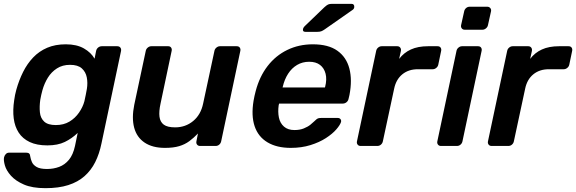

<svg xmlns="http://www.w3.org/2000/svg" viewBox="-42 -761 3003 1001"><path d="M195 220Q126 220 82.5 201Q39 182 15 155Q-9 128 -16.5 101.5Q-24 75 -21 60Q-19 50 -12 42.5Q-5 35 5 35H95Q105 35 110 39.5Q115 44 116 56Q118 69 124.5 84Q131 99 149 109.5Q167 120 203 120Q237 120 266.5 109Q296 98 317.5 72Q339 46 349 0L363 -68Q333 -39 296 -21Q259 -3 205 -3Q150 -3 113 -20.5Q76 -38 55.5 -69.5Q35 -101 29.5 -144Q24 -187 32 -239Q34 -254 36.5 -266Q39 -278 43 -293Q57 -343 78.5 -386Q100 -429 131 -461.5Q162 -494 204 -512Q246 -530 301 -530Q358 -530 395.5 -508.5Q433 -487 451 -455L459 -495Q461 -506 469.5 -513Q478 -520 489 -520H569Q580 -520 585.5 -513Q591 -506 589 -495L487 -13Q476 41 454.5 84Q433 127 398.5 157.5Q364 188 314 204Q264 220 195 220ZM249 -109Q290 -109 320 -127Q350 -145 370 -174Q390 -203 398 -233Q401 -246 405 -266Q409 -286 411 -298Q416 -329 410.5 -357.5Q405 -386 384.5 -404.5Q364 -423 323 -423Q284 -423 255 -404.5Q226 -386 207.5 -356Q189 -326 179 -290Q176 -278 173 -266Q170 -254 168 -241Q163 -206 166 -175.5Q169 -145 188.5 -127Q208 -109 249 -109Z M818 10Q753 10 712 -17.5Q671 -45 657.5 -95.5Q644 -146 658 -215L718 -496Q720 -506 728.5 -513Q737 -520 747 -520H835Q845 -520 850 -513Q855 -506 853 -496L795 -221Q786 -180 789.5 -152.5Q793 -125 812 -111Q831 -97 871 -97Q925 -97 965 -130Q1005 -163 1017 -221L1076 -496Q1078 -506 1086.5 -513Q1095 -520 1105 -520H1192Q1203 -520 1208 -513Q1213 -506 1211 -496L1111 -24Q1109 -14 1101 -7Q1093 0 1082 0H1001Q991 0 985.5 -7Q980 -14 982 -24L990 -65Q968 -42 945 -25Q922 -8 892 1Q862 10 818 10Z M1474 10Q1401 10 1352.5 -19Q1304 -48 1285.5 -103Q1267 -158 1280 -236Q1282 -246 1285 -261.5Q1288 -277 1291 -286Q1311 -362 1353 -416.5Q1395 -471 1455.5 -500.5Q1516 -530 1589 -530Q1670 -530 1717 -496.5Q1764 -463 1779.5 -403.5Q1795 -344 1780 -266L1775 -245Q1773 -235 1764.5 -228Q1756 -221 1745 -221H1413Q1413 -221 1412.5 -218Q1412 -215 1411 -213Q1406 -178 1412 -148.5Q1418 -119 1438.5 -101Q1459 -83 1493 -83Q1521 -83 1542 -91.5Q1563 -100 1576.5 -111Q1590 -122 1597 -129Q1609 -141 1615 -143.5Q1621 -146 1632 -146H1719Q1728 -146 1733 -140Q1738 -134 1736 -125Q1731 -109 1711 -86Q1691 -63 1657 -41Q1623 -19 1576.5 -4.5Q1530 10 1474 10ZM1431 -305H1652L1653 -308Q1663 -347 1655.5 -376.5Q1648 -406 1626.5 -422.5Q1605 -439 1570 -439Q1535 -439 1507 -422.5Q1479 -406 1460 -376.5Q1441 -347 1432 -308ZM1550 -595Q1534 -595 1538 -611Q1540 -618 1546 -624L1649 -723Q1661 -734 1668.5 -737.5Q1676 -741 1690 -741H1790Q1806 -741 1805 -724Q1804 -715 1797 -710L1651 -608Q1641 -601 1633 -598Q1625 -595 1613 -595Z M1838 0Q1828 0 1822.5 -7Q1817 -14 1819 -24L1919 -495Q1921 -506 1929.5 -513Q1938 -520 1948 -520H2029Q2039 -520 2044.5 -513Q2050 -506 2048 -495L2039 -454Q2063 -486 2100 -503Q2137 -520 2190 -520H2239Q2250 -520 2255 -513Q2260 -506 2258 -496L2243 -424Q2241 -414 2232.5 -407Q2224 -400 2214 -400H2136Q2088 -400 2055.5 -373.5Q2023 -347 2013 -299L1954 -24Q1952 -14 1944 -7Q1936 0 1925 0Z M2257 0Q2247 0 2241.5 -7Q2236 -14 2238 -24L2338 -496Q2340 -506 2348.5 -513Q2357 -520 2367 -520H2450Q2461 -520 2466 -513Q2471 -506 2469 -496L2369 -24Q2367 -14 2359 -7Q2351 0 2340 0ZM2381 -606Q2371 -606 2365.5 -613Q2360 -620 2362 -630L2378 -702Q2380 -712 2388 -719Q2396 -726 2407 -726H2498Q2508 -726 2514 -719Q2520 -712 2518 -702L2502 -630Q2500 -620 2491.5 -613Q2483 -606 2473 -606Z M2521 0Q2511 0 2505.5 -7Q2500 -14 2502 -24L2602 -495Q2604 -506 2612.5 -513Q2621 -520 2631 -520H2712Q2722 -520 2727.5 -513Q2733 -506 2731 -495L2722 -454Q2746 -486 2783 -503Q2820 -520 2873 -520H2922Q2933 -520 2938 -513Q2943 -506 2941 -496L2926 -424Q2924 -414 2915.5 -407Q2907 -400 2897 -400H2819Q2771 -400 2738.5 -373.5Q2706 -347 2696 -299L2637 -24Q2635 -14 2627 -7Q2619 0 2608 0Z"/></svg>

Font: Rubik Light Medium
Style: Italic
Weight: 500
Italic angle: -12°
Version: Version 2.104